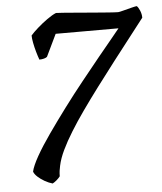

<svg xmlns="http://www.w3.org/2000/svg" viewBox="-50 -608 637 757"><g transform="rotate(-5 268.5 -229.5)"><path d="M128.2 104.5Q113.4 100.5 97.7 91.7Q82 82.8 70.1 71.9Q58.3 61 55.1 51Q60.1 28.8 81.1 -8.5Q102.1 -45.7 134.6 -92Q167.1 -138.4 204.6 -188.7Q242.1 -239 280.6 -286.9Q319.1 -334.7 352.2 -375.6Q385.3 -416.4 408.9 -444.5Q432.5 -472.6 439.8 -482.4H191.2L149.2 -395Q145.6 -391.5 137 -389.1Q128.5 -386.7 118.4 -386.7Q113.1 -401.2 108 -419.2Q102.9 -437.2 99.5 -454.8Q96.1 -472.5 96.1 -484Q106.4 -496 124.8 -512.3Q143.1 -528.5 163.9 -543.3Q184.7 -558.1 199.5 -564.1Q204.5 -564.1 227.2 -562.5Q250 -560.9 281.9 -558.1Q313.9 -555.4 346.9 -552.7Q380 -550 406.6 -548Q433.3 -546 444.3 -546Q448.3 -546 465.2 -550.5Q482.2 -555 499 -559.2Q515.9 -563.4 519.4 -563.2Q525.5 -557.5 531.2 -544Q536.9 -530.5 536.9 -516L413.1 -356.3Q374.9 -306.4 340 -260.1Q305.2 -213.8 275.9 -172.2Q246.5 -130.7 223.6 -93.5Q200.6 -56.4 185 -23.8Q169.4 8.7 163.4 36.9Q161 46.8 159.6 57.6Q158.3 68.5 158.3 78.6Q153 85.7 144.6 93Q136.2 100.3 128.2 104.5Z"/></g></svg>

Font: Texturina Medium
Style: Italic
Weight: 500
Italic angle: -11°
Designer: Guillermo Torres Carreño
Foundry: Omnibus-Type
Version: Version 1.002